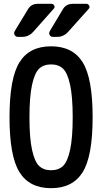

<svg xmlns="http://www.w3.org/2000/svg" viewBox="-20 -985 540 1015"><path d="M259.8 -790Q248 -790 242.7 -799.8Q237.3 -809.6 243.2 -820.3L311.5 -934.6Q328.1 -964.8 365.2 -964.8H436.5Q446.3 -964.8 451.2 -955.6Q456.1 -946.3 449.2 -938.5L340.8 -817.4Q316.4 -790 282.2 -790ZM252 -964.8Q261.7 -964.8 266.6 -955.6Q271.5 -946.3 263.7 -938.5L156.2 -817.4Q131.8 -790 96.7 -790H75.2Q63.5 -790 57.6 -799.8Q51.8 -809.6 57.6 -820.3L127 -934.6Q143.6 -964.8 179.7 -964.8ZM313 -622.1Q289.1 -644.5 250 -644.5Q210.9 -644.5 187 -622.1Q163.1 -599.6 149.4 -536.6Q135.7 -473.6 135.7 -364.7Q135.7 -255.9 149.4 -192.9Q163.1 -129.9 187 -107.4Q210.9 -85 250 -85Q289.1 -85 313 -107.4Q336.9 -129.9 350.6 -192.9Q364.3 -255.9 364.3 -364.7Q364.3 -473.6 350.6 -536.6Q336.9 -599.6 313 -622.1ZM417 -74.7Q364.3 9.8 250 9.8Q135.7 9.8 83 -74.7Q30.3 -159.2 30.3 -365.2Q30.3 -571.3 83 -655.8Q135.7 -740.2 250 -740.2Q364.3 -740.2 417 -655.8Q469.7 -571.3 469.7 -365.2Q469.7 -159.2 417 -74.7Z"/></svg>

Font: Rounded-L Mgen+ 1m medium
Style: Regular
Weight: 500
Designer: [Source Han Sans]
Ryoko NISHIZUKA  (kana & ideographs); Paul D. Hunt (Latin, Greek & Cyrillic); Wenlong ZHANG  (bopomofo
Version: Version 1.059.20150602